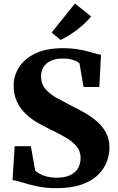

<svg xmlns="http://www.w3.org/2000/svg" viewBox="-20 -1016 642 1048"><path d="M288 11Q228 11 180.2 0.5Q132.5 -10 99.2 -20.8Q66 -31.5 48.5 -33L60 -218H148.5L172 -85.5Q180 -76.5 195.8 -67.5Q211.5 -58.5 234.5 -52.5Q257.5 -46.5 287 -46Q334 -46 363.2 -60Q392.5 -74 406.2 -98.5Q420 -123 420 -154Q420 -190.5 397.8 -217.2Q375.5 -244 336.5 -266.8Q297.5 -289.5 246.5 -313.5Q217 -327.5 183.8 -347Q150.5 -366.5 121 -394Q91.5 -421.5 73 -459.8Q54.5 -498 54.5 -549.5Q54.5 -603 84.2 -649.5Q114 -696 173.8 -724.5Q233.5 -753 323 -753Q365.5 -753 399.2 -747.8Q433 -742.5 458.5 -735.8Q484 -729 502.2 -723.5Q520.5 -718 531.5 -717L522 -541H436L414 -669.5Q409.5 -675.5 396.8 -681.8Q384 -688 365 -692.5Q346 -697 322 -696.5Q281 -696.5 255 -683.2Q229 -670 216.5 -648.2Q204 -626.5 204 -599Q204 -557.5 228.8 -529.2Q253.5 -501 294.2 -478.8Q335 -456.5 381.5 -432.5Q412.5 -417.5 446.8 -397.8Q481 -378 510.8 -351.8Q540.5 -325.5 559 -291Q577.5 -256.5 577.5 -211Q577.5 -171.5 562.5 -132.2Q547.5 -93 514 -60.5Q480.5 -28 425 -8.5Q369.5 11 288 11ZM311 -798 262 -838.5 389 -996.5 477.5 -926.5Q462 -907 442.2 -888.5Q422.5 -870 400 -853Q377.5 -836 355 -822Q332.5 -808 311.5 -798Z"/></svg>

Font: Merriweather 48pt ExtraBold
Style: Regular
Weight: 800
Version: Version 2.100